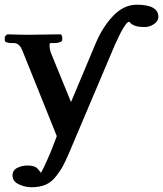

<svg xmlns="http://www.w3.org/2000/svg" viewBox="-29 -579 689 811"><path d="M456.1 -389.2 261.2 70.8Q245.1 106.9 235.6 124.5Q226.1 142.1 207 166.5Q188 190.9 163.1 201.4Q138.2 211.9 104 211.9Q77.1 211.9 50.5 199.5Q23.9 187 23.9 162.1Q23.9 140.1 43.9 130.1Q64 120.1 86.9 120.1Q119.1 120.1 130.9 134.8Q144 149.9 143.1 150.9Q147.9 149.9 186 61L210.9 -3.9Q183.1 -73.7 130.6 -203.9Q78.1 -334 64 -369.1Q51.8 -397 29.8 -397H22.9Q-9.3 -397 -8.8 -409.2V-423.8L1 -434.1Q63 -432.1 92.8 -432.1L229 -434.1L233.9 -423.8V-409.2Q233.9 -404.3 223.4 -400.6Q212.9 -397 202.1 -397H184.1Q180.2 -397 180.2 -386.2Q180.2 -373 185.1 -357.9L271 -147.9Q363.8 -370.1 374 -393.1Q403.8 -464.8 449 -512Q494.1 -559.1 548.8 -559.1Q639.6 -559.1 640.1 -507.8Q640.1 -490.7 622.1 -477.8Q604 -464.8 581.1 -464.8Q539.1 -464.8 522.9 -481Q518.1 -486.8 516.1 -486.8Q500 -487.3 456.1 -389.2Z"/></svg>

Font: Linux Libertine
Style: Semibold Italic
Weight: 600
Italic angle: -11.5°
Designer: Philipp H. Poll
Foundry: Philipp H. Poll
Version: Version 5.1.2 ; ttfautohint (v0.9)